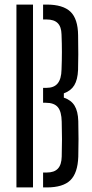

<svg xmlns="http://www.w3.org/2000/svg" viewBox="-20 -820 404 840"><path d="M51.9 0V-800H124.4V0ZM168.5 0V-65.2H184.2Q217.3 -65.2 233.2 -82.2Q249.2 -99.1 250 -135Q251.2 -175.5 251.2 -211.2Q251.2 -246.8 250 -287Q249.2 -332.1 232.9 -351.3Q216.7 -370.4 180.6 -370.4H168.5V-435.6H183Q216.5 -435.6 232.4 -455.2Q248.4 -474.8 249.2 -515.5Q250.8 -556.2 250.8 -592.5Q250.8 -628.8 249.2 -669Q248.4 -703.1 232.4 -718.9Q216.5 -734.8 183.8 -734.8H168.5V-800H183.8Q255.3 -800 288.1 -768.9Q320.9 -737.7 321.7 -665.8Q322.5 -618.4 322.5 -582.8Q322.5 -547.1 321.5 -513.8Q319.7 -471.3 305 -447Q290.3 -422.7 259.3 -411.6V-392.8Q291.4 -382.2 306.3 -357.6Q321.3 -333 322.5 -290Q323.5 -248.1 323.5 -212.2Q323.5 -176.3 322.5 -134.2Q320 -62.8 287.8 -31.4Q255.7 0 184.2 0Z"/></svg>

Font: Big Shoulders Stencil Thin
Style: Regular
Weight: 100
Designer: Patric King
Foundry: XO Type Co
Version: Version 2.001